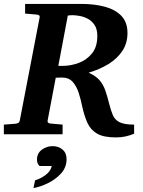

<svg xmlns="http://www.w3.org/2000/svg" viewBox="-33 -691 736 988"><path d="M563 16.1Q501.5 16.1 467.8 -2.7Q434.1 -21.5 417.2 -58.1Q400.4 -94.7 389.2 -147Q382.8 -178.7 372.3 -212.2Q361.8 -245.6 341.8 -268.8Q321.8 -292 286.1 -292Q279.8 -292 271 -291.7Q262.2 -291.5 253.9 -291L211.9 -69.8Q209.5 -56.6 228 -55.2L289.1 -49.8V0H-13.2V-49.8L45.9 -54.2Q55.2 -55.2 61 -58.3Q66.9 -61.5 68.8 -70.8L170.9 -601.1Q174.8 -614.7 153.8 -616.2L96.2 -621.1V-670.9H384.8Q452.1 -670.9 506.1 -656.5Q560.1 -642.1 591.6 -609.4Q623 -576.7 623 -521Q623 -468.8 596.7 -429Q570.3 -389.2 524.9 -361.3Q479.5 -333.5 422.9 -316.9Q459.5 -300.8 478.8 -278.6Q498 -256.3 508.5 -226.6Q519 -196.8 528.8 -157.2Q537.6 -122.1 547.9 -98.1Q558.1 -74.2 582.5 -62Q606.9 -49.8 657.2 -49.8V-2.9Q634.8 6.3 612.5 11.2Q590.3 16.1 563 16.1ZM267.1 -352.1H292Q330.1 -352.1 370.8 -366.7Q411.6 -381.3 439.7 -415.3Q467.8 -449.2 467.8 -505.9Q467.8 -542.5 452.6 -564Q437.5 -585.4 416 -595.9Q394.5 -606.4 373.5 -609.6Q352.5 -612.8 340.8 -612.8Q334.5 -612.8 328.1 -612.3Q321.8 -611.8 315.9 -610.8ZM309.6 127.9Q309.6 169.9 281.7 200.9Q253.9 231.9 214.4 251.2Q174.8 270.5 139.2 276.9L147.5 236.8Q172.9 230 200.2 210.4Q227.5 190.9 233.4 163.1H170.4Q157.2 149.9 157.2 130.9Q157.2 97.7 182.4 79.3Q207.5 61 237.3 61Q268.1 61 288.8 78.6Q309.6 96.2 309.6 127.9Z"/></svg>

Font: Charis
Style: Bold Italic
Weight: 700
Italic angle: -11°
Designer: Walt Agee, Miriam Martin, Annie Olsen, Victor Gaultney, Lorna Priest, Alan Ward, Bob Hallissy, Martin Hosken, Sharon Cor
Foundry: SIL Global
Version: Version 7.000